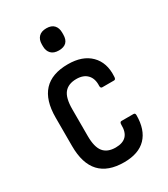

<svg xmlns="http://www.w3.org/2000/svg" viewBox="-173 -766 752 857"><g transform="rotate(-30 203.0 -338.0)"><path d="M210 8Q44 8 44 -171V-318Q44 -497 210 -497Q285 -497 325.5 -456.5Q366 -416 362 -347Q362 -331 353 -331H292Q283 -331 283 -343Q285 -380 265.5 -400.5Q246 -421 210 -421Q168 -421 147.5 -396Q127 -371 127 -313V-175Q127 -118 147.5 -93Q168 -68 210 -68Q284 -68 282 -144Q282 -158 291 -158H353Q362 -158 362 -147Q362 -72 323.5 -32Q285 8 210 8ZM207 -570Q181 -570 167.5 -584Q154 -598 154 -622V-632Q154 -656 167.5 -670Q181 -684 207 -684Q233 -684 246 -670Q259 -656 259 -632V-622Q259 -570 207 -570Z"/></g></svg>

Font: Sofia Sans Condensed Medium
Style: Regular
Weight: 500
Designer: Botio Nikoltchev, Ani Petrova
Foundry: lettersoup
Version: Version 4.101; ttfautohint (v1.8.4.7-5d5b)